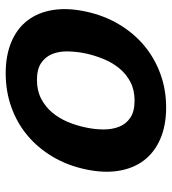

<svg xmlns="http://www.w3.org/2000/svg" viewBox="14 -584 584 651"><g transform="rotate(90 305.5 -259.0)"><path d="M19.5 -257.8Q32.7 -319.8 62.5 -370.1Q92.3 -420.4 134.8 -456.1Q177.2 -491.7 230.7 -511.2Q284.2 -530.8 344.7 -530.8Q405.8 -530.8 451.2 -511.2Q496.6 -491.7 523.9 -456.1Q551.3 -420.4 559.6 -370.1Q567.9 -319.8 554.7 -257.8Q541.5 -195.8 511.7 -145.8Q481.9 -95.7 439.5 -60.3Q397 -24.9 343.5 -5.9Q290 13.2 229 13.2Q168.5 13.2 123 -5.9Q77.6 -24.9 50.3 -60.3Q22.9 -95.7 14.6 -145.8Q6.3 -195.8 19.5 -257.8ZM161.6 -257.8Q155.3 -226.6 154.8 -197Q154.3 -167.5 163.8 -144.3Q173.3 -121.1 194.3 -106.9Q215.3 -92.8 251.5 -92.8Q287.6 -92.8 314.9 -106.9Q342.3 -121.1 361.8 -144.3Q381.3 -167.5 393.8 -197Q406.2 -226.6 412.6 -257.8Q419.4 -289.1 419.4 -318.8Q419.4 -348.6 409.9 -372.1Q400.4 -395.5 379.2 -409.7Q357.9 -423.8 321.8 -423.8Q285.6 -423.8 258.5 -409.7Q231.4 -395.5 212.2 -372.1Q192.9 -348.6 180.7 -318.8Q168.5 -289.1 161.6 -257.8Z"/></g></svg>

Font: XB Khoramshahr
Style: Bold Italic
Weight: 700
Italic angle: -12°
Designer: Behnam
Foundry: Irmug
Version: Version 8.005 2009